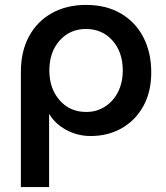

<svg xmlns="http://www.w3.org/2000/svg" viewBox="-20 -542 676 782"><path d="M330 -522Q252 -522 192 -489Q132 -456 98.5 -394.5Q65 -333 65 -249V220H180V-77H181Q205 -37 250.5 -12.5Q296 12 349 12Q421 12 477 -20.5Q533 -53 564.5 -111Q596 -169 596 -247Q596 -329 563.5 -391Q531 -453 471.5 -487.5Q412 -522 330 -522ZM330 -424Q396 -424 438 -377Q480 -330 480 -255Q480 -206 461 -168Q442 -130 408 -108Q374 -86 331 -86Q265 -86 223 -133.5Q181 -181 181 -255Q181 -330 223 -377Q265 -424 330 -424Z"/></svg>

Font: MuseoModerno Medium
Style: Regular
Weight: 500
Designer: Pablo Cosgaya, Héctor Gatti, Marcela Romero, and the Authors of The MuseoModerno Project.
Foundry: Omnibus-Type Team
Version: Version 1.001